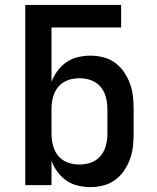

<svg xmlns="http://www.w3.org/2000/svg" viewBox="-20 -755 640 783"><path d="M348 8Q323 8 297.5 2Q272 -4 251 -18.5Q230 -33 214.5 -54Q199 -75 190 -99V0H83V-735H474V-643H190V-421Q199 -445 214.5 -466Q230 -487 251 -501.5Q272 -516 297.5 -522Q323 -528 348 -528Q375 -528 401 -521.5Q427 -515 448.5 -499.5Q470 -484 485.5 -461.5Q501 -439 510 -414Q519 -389 522 -363Q525 -337 525 -310V-210Q525 -183 522 -157Q519 -131 510 -106Q501 -81 485.5 -58.5Q470 -36 448.5 -20.5Q427 -5 401 1.5Q375 8 348 8ZM304 -84Q320 -84 336 -87.5Q352 -91 366 -99Q380 -107 390.5 -119.5Q401 -132 407 -147Q413 -162 415.5 -178Q418 -194 418 -210V-310Q418 -326 415.5 -342Q413 -358 407 -373Q401 -388 390.5 -400.5Q380 -413 366 -421Q352 -429 336 -432.5Q320 -436 304 -436Q288 -436 272 -432.5Q256 -429 242 -421Q228 -413 217.5 -400.5Q207 -388 201 -373Q195 -358 192.5 -342Q190 -326 190 -310V-210Q190 -194 192.5 -178Q195 -162 201 -147Q207 -132 217.5 -119.5Q228 -107 242 -99Q256 -91 272 -87.5Q288 -84 304 -84Z"/></svg>

Font: Iosevka Semibold Extended
Style: Regular
Weight: 600
Width: 7
Monospace: yes
Designer: Belleve Invis
Foundry: Belleve Invis
Version: Version 32.5.0; ttfautohint (v1.8.4)